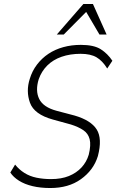

<svg xmlns="http://www.w3.org/2000/svg" viewBox="-20 -939 586 967"><path d="M233 8Q184 8 144 -1.5Q104 -11 75.5 -29Q47 -47 32 -70L56 -110Q76 -85 103 -68Q130 -51 164 -44Q198 -37 237 -37Q289 -37 327 -52.5Q365 -68 390.5 -95.5Q416 -123 427 -160Q439 -209 431.5 -238Q424 -267 399.5 -283.5Q375 -300 337 -312L246 -337Q152 -363 131 -421.5Q110 -480 130 -542Q142 -582 166.5 -614Q191 -646 224 -668Q257 -690 298.5 -701.5Q340 -713 387 -713Q453 -713 487.5 -691Q522 -669 546 -633L520 -594Q496 -633 466 -650.5Q436 -668 386 -668Q333 -668 290 -653Q247 -638 218 -609Q189 -580 175 -540Q157 -482 177.5 -440.5Q198 -399 265 -381L356 -357Q438 -333 467 -287Q496 -241 473 -153Q462 -117 440.5 -88Q419 -59 387.5 -36.5Q356 -14 317.5 -3Q279 8 233 8ZM266 -765 400 -919H448L517 -765H481L414 -879L301 -765Z"/></svg>

Font: Nunito Sans 7pt Condensed ExtraLight
Style: Italic
Weight: 250
Width: 3
Italic angle: -9°
Designer: Vernon Adams
Foundry: Vernon Adams
Version: Version 3.101;gftools[0.9.27]